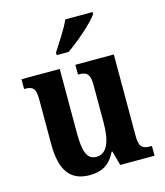

<svg xmlns="http://www.w3.org/2000/svg" viewBox="-115 -853 814 950"><g transform="rotate(-15 292.0 -378.0)"><path d="M222 -619V-606H283C340 -645 427 -721 449 -756V-766H309C290 -721 249 -662 222 -619ZM227 10C286 10 330 -10 361 -74H365L385 0H561V-50H554C520 -50 496 -56 496 -115V-536H299V-486H302C336 -486 360 -479 360 -420V-224C360 -131 338 -69 283 -69C232 -69 219 -117 219 -210V-536H23V-486H25C68 -486 82 -474 82 -416V-187C82 -52 129 10 227 10Z"/></g></svg>

Font: Noto Serif Armenian Condensed
Style: Bold
Weight: 700
Width: 3
Designer: Monotype Design Team
Foundry: Monotype Imaging Inc.
Version: Version 2.008